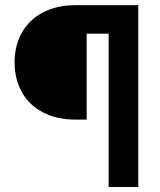

<svg xmlns="http://www.w3.org/2000/svg" viewBox="-20 -748 639 768"><path d="M326.7 -613.3V-269.5H284.6Q206.9 -269.5 151.3 -298.8Q95.7 -328.1 67.1 -380.1Q38.4 -432.1 38.4 -499Q38.4 -564.9 67.1 -616.7Q95.7 -668.5 151.3 -698Q206.9 -727.5 284.7 -727.5H525.8V-613.3ZM414.6 -727.5H533.1V0H414.6Z"/></svg>

Font: Raveo Variable
Style: Regular
Weight: 400
Designer: Jakub Foglar, Rasmus Andersson (Inter)
Foundry: Jakubfoglar.com
Version: Version 1.000;Glyphs 3.2.3 (3260)